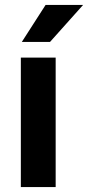

<svg xmlns="http://www.w3.org/2000/svg" viewBox="-20 -763 359 783"><path d="M207 0V-528H65V0ZM166 -743 69 -592H184L319 -743Z"/></svg>

Font: Asimov
Style: Regular
Weight: 500
Designer: Google
Version: Version 2.000980; 2014